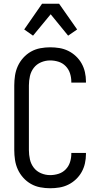

<svg xmlns="http://www.w3.org/2000/svg" viewBox="-20 -995 540 1023"><path d="M247 8Q221 8 194.5 3Q168 -2 145 -15Q122 -28 104 -48Q86 -68 75 -92Q64 -116 60 -142.5Q56 -169 56 -195V-540Q56 -566 60 -592.5Q64 -619 75 -643Q86 -667 104 -687Q122 -707 145 -720Q168 -733 194.5 -738Q221 -743 247 -743Q272 -743 296.5 -739Q321 -735 343.5 -724Q366 -713 384.5 -695.5Q403 -678 415 -656.5Q427 -635 432.5 -610.5Q438 -586 438 -561V-555H360V-559Q360 -582 353 -604Q346 -626 330 -642.5Q314 -659 292 -666Q270 -673 247 -673Q222 -673 198.5 -663Q175 -653 160 -633.5Q145 -614 139.5 -589.5Q134 -565 134 -540V-195Q134 -170 139.5 -145.5Q145 -121 160 -101.5Q175 -82 198.5 -72Q222 -62 247 -62Q270 -62 292 -69Q314 -76 330 -92.5Q346 -109 353 -131Q360 -153 360 -176V-180H438V-174Q438 -149 432.5 -124.5Q427 -100 415 -78.5Q403 -57 384.5 -39.5Q366 -22 343.5 -11Q321 0 296.5 4Q272 8 247 8ZM156 -805 109 -838 204 -975H295L391 -838L343 -805L250 -919Z"/></svg>

Font: Huly
Style: Regular
Weight: 400
Designer: Belleve Invis
Foundry: Belleve Invis
Version: Version 33.2.5; ttfautohint (v1.8.4)